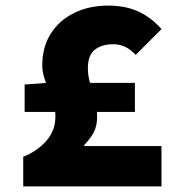

<svg xmlns="http://www.w3.org/2000/svg" viewBox="-20 -666 640 686"><path d="M63 0V-106Q110 -124 144 -161Q178 -198 178 -250Q178 -272 171 -295.5Q164 -319 154.5 -342.5Q145 -366 138 -388.5Q131 -411 131 -432Q131 -498 161.5 -546Q192 -594 245.5 -620Q299 -646 367 -646Q428 -646 474 -625Q520 -604 557 -562L465 -470Q446 -490 426.5 -499Q407 -508 384 -508Q344 -508 319 -488.5Q294 -469 294 -422Q294 -401 299 -380Q304 -359 310.5 -337.5Q317 -316 322 -293.5Q327 -271 327 -248Q327 -219 316.5 -196.5Q306 -174 281 -148V-144H557V0ZM68 -266V-364L150 -370H462V-266Z"/></svg>

Font: Source Code Pro ExtraLight Black
Style: Regular
Weight: 900
Monospace: yes
Version: Version 1.018;hotconv 1.0.116;makeotfexe 2.5.65601